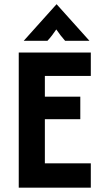

<svg xmlns="http://www.w3.org/2000/svg" viewBox="-20 -868 478 888"><path d="M66.7 0V-625H400V-516.7H187.5V-420.8H351.4V-316.7H187.5V-112.5H400V0ZM89.6 -679.2 241 -847.9H242.4L393.8 -679.2H281.2Q270.1 -691.7 260.4 -704.2Q250.7 -716.7 240.3 -731.9Q229.9 -716.7 220.5 -704.2Q211.1 -691.7 199.3 -679.2Z"/></svg>

Font: Afacad Flux
Style: Regular
Weight: 400
Designer: Kristian Moeller
Foundry: Dicotype
Version: Version 1.100